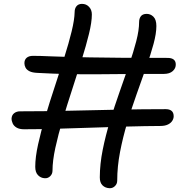

<svg xmlns="http://www.w3.org/2000/svg" viewBox="-20 -834 990 1010"><path d="M215.4 103.6Q194.6 102.6 180 87.6Q165.4 72.6 165.4 43.4Q165.4 -6.6 180.4 -74.6Q195.4 -142.6 218.5 -220.7Q241.6 -298.8 268.2 -378.6Q294.8 -458.4 318.3 -532.7Q341.8 -607 356.8 -668.6Q371.8 -730.2 372.6 -770Q372.6 -789.6 382.5 -801.5Q392.4 -813.4 410.8 -813.6Q433.6 -813.8 448.4 -798Q463.2 -782.2 463.2 -758Q463.2 -717.8 448.2 -656.4Q433.2 -595 409.7 -519.8Q386.2 -444.6 359.7 -363.7Q333.2 -282.8 309.7 -204.1Q286.2 -125.4 271.2 -56.6Q256.2 12.2 256.2 63.6Q256.2 80.8 244.3 92.7Q232.4 104.6 215.4 103.6ZM106.6 -154Q82.4 -154 67.6 -162.6Q52.8 -171.2 46.7 -184.7Q40.6 -198.2 40.8 -211.2Q42 -228.8 54.6 -238.6Q67.2 -248.4 85.8 -248.4Q210 -248.4 341.6 -251.5Q473.2 -254.6 603.5 -257.2Q733.8 -259.8 852.4 -259.8Q871.4 -259.8 882.4 -250.9Q893.4 -242 893.6 -223Q893.8 -210.8 886.4 -198.8Q879 -186.8 863.9 -179.3Q848.8 -171.8 825.8 -171.4Q742.4 -171 649.2 -168.3Q556 -165.6 460.4 -162.4Q364.8 -159.2 274.5 -156.6Q184.2 -154 106.6 -154ZM555.8 156Q533.4 155 519.1 140.8Q504.8 126.6 505 98.6Q505.2 29.2 520.3 -46.1Q535.4 -121.4 558.9 -198.3Q582.4 -275.2 608.8 -349.8Q635.2 -424.4 658.6 -492.3Q682 -560.2 696.9 -617.8Q711.8 -675.4 711.8 -718.2Q711.8 -736 720.7 -748.1Q729.6 -760.2 749.4 -761Q771 -761.8 786.8 -746.4Q802.6 -731 802.6 -697.2Q802.6 -657.6 787.7 -602.8Q772.8 -548 749.4 -481.5Q726 -415 699.6 -341.2Q673.2 -267.4 649.8 -189.8Q626.4 -112.2 611.5 -34.8Q596.6 42.6 596.6 116.2Q596.6 133.6 584.2 145.3Q571.8 157 555.8 156ZM842.2 -445.2Q663 -445.2 500.9 -443.4Q338.8 -441.6 176.4 -450.6Q149.6 -451.8 134.8 -459.4Q120 -467 114.2 -478.5Q108.4 -490 108.4 -501.6Q108.4 -519.6 120.1 -529.9Q131.8 -540.2 153.8 -540.2Q173 -540.2 195.2 -539.6Q217.4 -539 250.4 -537.5Q283.4 -536 332.4 -534.8Q381.4 -533.6 452.9 -532.1Q524.4 -530.6 625.1 -530Q725.8 -529.4 861 -529.4Q903.4 -529.4 904.6 -496.6Q905.6 -475.2 888.9 -460.2Q872.2 -445.2 842.2 -445.2Z"/></svg>

Font: Shantell Sans Light
Style: Regular
Weight: 300
Designer: Stephen Nixon, Anya Danilova, Shantell Martin
Foundry: Arrow Type
Version: Version 1.011;[c5ecc13dd]